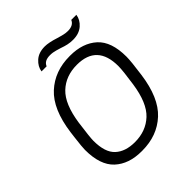

<svg xmlns="http://www.w3.org/2000/svg" viewBox="-229 -989 1146 1146"><g transform="rotate(-45 344.5 -416.0)"><path d="M304 10Q196 10 133 -48.5Q70 -107 70 -235Q70 -259 79 -331L84 -371Q107 -542 191 -619Q275 -696 401 -696H405Q512 -696 575.5 -638.5Q639 -581 639 -454Q639 -415 625 -315Q602 -144 518.5 -67Q435 10 309 10ZM550 -309Q565 -410 565 -448Q565 -629 395 -629Q301 -629 240 -571.5Q179 -514 159 -377Q144 -267 144 -238Q144 -140 189 -98.5Q234 -57 314 -57Q407 -57 468.5 -114.5Q530 -172 550 -309ZM485 -750Q462 -750 441.5 -754.5Q421 -759 396 -768Q392 -769 369 -776Q346 -783 322 -783Q298 -783 283 -775Q268 -767 261 -750H218Q223 -786 254 -814Q285 -842 337 -842Q370 -842 426 -824Q432 -822 456 -815.5Q480 -809 500 -809Q547 -809 561 -842H604Q599 -805 567.5 -777.5Q536 -750 485 -750Z"/></g></svg>

Font: Chivo Light Italic
Style: Regular
Weight: 300
Italic angle: -8.05°
Designer: Hector Gatti
Foundry: Omnibus-Type
Version: Version 1.007